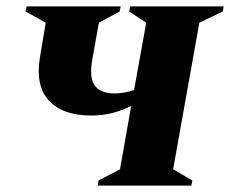

<svg xmlns="http://www.w3.org/2000/svg" viewBox="-20 -580 719 600"><path d="M285 0 288 -16 355 -51 390 -249Q365 -236 333.5 -227.5Q302 -219 265 -219Q176 -219 133 -265.5Q90 -312 105 -402L123 -509L60 -544L63 -560H357L354 -544L289 -509L269 -397Q258 -339 275.5 -313.5Q293 -288 339 -288Q351 -288 367 -290.5Q383 -293 399 -299L437 -509L384 -544L386 -560H679L676 -544L603 -509L521 -51L581 -16L578 0Z"/></svg>

Font: Spectral SC ExtraBold
Style: Italic
Weight: 800
Italic angle: -10°
Designer: Jean-Baptiste Levee
Foundry: Production Type
Version: Version 2.001